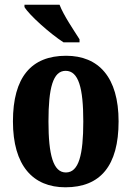

<svg xmlns="http://www.w3.org/2000/svg" viewBox="-20 -786 559 816"><path d="M250 -606H318V-619C294 -657 250 -721 233 -766H84V-756C105 -721 194 -642 250 -606ZM258 10C407 10 484 -82 484 -270C484 -458 399 -549 261 -549C113 -549 35 -458 35 -270C35 -82 120 10 258 10ZM260 -53C206 -53 186 -128 186 -270C186 -412 205 -485 259 -485C314 -485 334 -412 334 -270C334 -128 315 -53 260 -53Z"/></svg>

Font: Noto Serif Armenian ExtraCondensed ExtraBold
Style: Regular
Weight: 800
Width: 2
Designer: Monotype Design Team
Foundry: Monotype Imaging Inc.
Version: Version 2.008